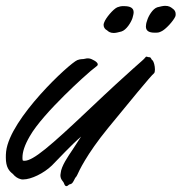

<svg xmlns="http://www.w3.org/2000/svg" viewBox="-83 -606 622 658"><path d="M248 -379C251 -381 252 -383 252 -386C252 -389 248 -394 241 -398C235 -401 228 -406 219 -406C216 -406 213 -406 210 -405C199 -402 195 -405 182 -400C155 -389 -49 -200 -62 -87C-63 -79 -63 -72 -63 -66C-63 -33 -52 -20 -39 -10C-31 0 -21 6 -12 8C-10 9 -7 9 -4 9C24 9 67 -12 95 -39C118 -62 160 -108 195 -138L165 -92C151 -71 127 -37 125 -13C125 -10 124 -8 124 -6C124 11 134 14 137 24C139 30 142 32 145 32C147 32 150 30 152 28C157 23 162 29 170 13C178 -4 177 4 182 -7C187 -18 212 -75 288 -168C357 -252 436 -349 445 -355C447 -357 448 -362 448 -368C448 -380 444 -395 440 -399C433 -404 436 -410 428 -410C424 -410 421 -412 419 -412C418 -412 416 -411 414 -408C409 -400 377 -378 218 -227C90 -106 31 -55 1 -55C-1 -55 -3 -55 -5 -56C-6 -59 -6 -62 -6 -66C-6 -85 1 -108 19 -139C65 -220 218 -355 228 -363ZM371 -544C373 -552 375 -558 375 -564C375 -579 363 -585 342 -585C340 -585 339 -585 336 -585C333 -585 327 -584 319 -581C305 -575 279 -544 274 -529C273 -526 272 -524 272 -521C272 -513 276 -506 284 -502C289 -497 296 -493 307 -493C313 -493 322 -495 333 -498C350 -503 366 -529 371 -544ZM421 -535C418 -527 417 -520 417 -515C417 -500 428 -494 447 -494C448 -494 451 -494 452 -494C456 -494 461 -494 469 -498C484 -504 512 -535 518 -550C519 -553 519 -555 519 -558C519 -565 516 -572 508 -577C502 -582 495 -586 483 -586C477 -586 467 -584 456 -581C440 -576 425 -550 421 -535Z"/></svg>

Font: Oregano
Style: Italic
Weight: 400
Italic angle: -12°
Designer: Astigmatic (AOETI)
Foundry: Astigmatic (AOETI)
Version: Version 1.000